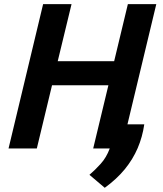

<svg xmlns="http://www.w3.org/2000/svg" viewBox="-20 -713 782 922"><path d="M483 188.8 409.5 126.5Q435.5 104.5 463.1 74.1Q490.8 43.8 507 0H427.5L500.5 -303.5H229.8L156.8 0H21L187 -693H323.5L257.2 -419.2H528.2L594 -693H730.5L592 -115.8H672.8Q664 -55 641 -1.4Q618 52.2 579.1 99.8Q540.2 147.2 483 188.8Z"/></svg>

Font: Ubuntu Sans
Style: Italic
Weight: 400
Italic angle: -13.5°
Designer: Dalton Maag Ltd
Foundry: Dalton Maag Ltd
Version: Version 1.006